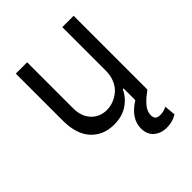

<svg xmlns="http://www.w3.org/2000/svg" viewBox="-212 -668 1004 1004"><g transform="rotate(-45 290.5 -165.5)"><path d="M507.1 129.3 512.8 191.8Q479.4 213.1 437.5 213.1Q392.4 213.1 364.5 188.6Q336.6 164.1 336.6 119.3Q336.6 47.2 420.5 -5.7V-92.3H414.8Q394.2 -47.9 352.8 -20.4Q311.4 7.1 252.8 7.1Q172.9 7.1 124.8 -45.5Q76.7 -98 76.7 -198.9V-545.5H160.5V-204.5Q160.5 -145.6 193.7 -109.7Q226.9 -73.9 279.8 -73.9Q304.3 -73.9 328.5 -83.1Q352.6 -92.3 373.6 -109.9Q394.5 -127.5 407.5 -157Q420.5 -186.4 420.5 -223V-545.5H504.3V0Q485.8 13.5 473 24.5Q460.2 35.5 447.4 49.4Q434.7 63.2 428.3 77.9Q421.9 92.7 421.9 108Q421.9 125 430.2 133.5Q438.6 142 458.8 142Q484.7 142 507.1 129.3Z"/></g></svg>

Font: TID UI
Style: Regular
Weight: 400
Designer: The TID Project Authors
Foundry: Bakken & Bæck
Version: Version 1.001;hotconv 1.0.109;makeotfexe 2.5.65596